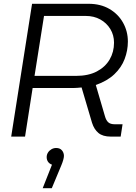

<svg xmlns="http://www.w3.org/2000/svg" viewBox="-20 -720 715 1012"><path d="M39 0 149 -700H447Q510 -700 556.5 -673Q603 -646 628.5 -600.5Q654 -555 654 -501Q654 -454 637 -409Q620 -364 582.5 -328.5Q545 -293 485 -272L533 -108Q539 -86 550.5 -75.5Q562 -65 585 -65H626L616 0H564Q522 0 499 -19Q476 -38 465 -73L410 -259Q398 -258 387 -257Q376 -256 365 -256H152L112 0ZM162 -320H380Q446 -320 490.5 -343.5Q535 -367 558 -406.5Q581 -446 581 -495Q581 -535 561.5 -567Q542 -599 508.5 -617.5Q475 -636 432 -636H212ZM205 272 254 148Q240 143 233 132.5Q226 122 226 108Q226 95 233 84Q240 73 251.5 66.5Q263 60 276 60Q296 60 306.5 72.5Q317 85 317 102Q317 110 313 124Q309 138 303 152L253 272Z"/></svg>

Font: MuseoModerno Light
Style: Italic
Weight: 300
Italic angle: -9°
Designer: Pablo Cosgaya, Héctor Gatti, Marcela Romero, and the Authors of The MuseoModerno Project.
Foundry: Omnibus-Type Team
Version: Version 1.003